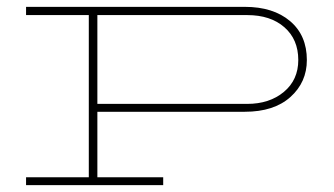

<svg xmlns="http://www.w3.org/2000/svg" viewBox="-20 -540 975 560"><path d="M56 0V-23H239V-496H56V-520H694Q777 -520 826 -478.5Q875 -437 875 -365Q875 -300 827 -257Q779 -214 694 -214H264V-23H456V0ZM701 -496H264V-237H701Q766 -237 808 -272Q850 -307 850 -365Q850 -425 809.5 -460.5Q769 -496 701 -496Z"/></svg>

Font: Padyakke Expanded One
Style: Regular
Weight: 400
Designer: James Puckett
Foundry: Dunwich Type Founders
Version: Version 1.500; ttfautohint (v1.8.4.7-5d5b)